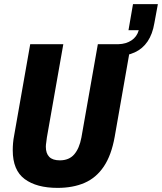

<svg xmlns="http://www.w3.org/2000/svg" viewBox="-20 -902 788 934"><path d="M260 12Q158 12 100 -31Q42 -74 42 -171Q42 -188 43.5 -206Q45 -224 49 -244L127 -687H288L208 -233Q207 -221 205 -209.5Q203 -198 203 -188Q203 -156 219.5 -139Q236 -122 271 -122Q316 -122 341 -151Q366 -180 376 -233L456 -687H617L538 -237Q522 -147 485 -92Q448 -37 391.5 -12.5Q335 12 260 12ZM546 -627 556 -687Q593 -688 619.5 -705.5Q646 -723 655 -755H605L627 -882H748L731 -790Q722 -736 698 -700.5Q674 -665 636 -647.5Q598 -630 546 -627Z"/></svg>

Font: Archivo Condensed ExtraBold
Style: Italic
Weight: 800
Width: 3
Italic angle: -10°
Designer: Hector Gatti
Foundry: Omnibus-Type
Version: Version 2.001